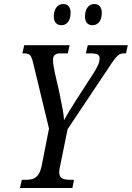

<svg xmlns="http://www.w3.org/2000/svg" viewBox="-20 -940 659 960"><path d="M443 -814C465 -814 489 -830 489 -876C489 -906 473 -920 451 -920C423 -920 405 -894 405 -858C405 -828 419 -814 443 -814ZM288 -814C309 -814 333 -830 333 -876C333 -906 318 -920 296 -920C267 -920 249 -894 249 -858C249 -828 264 -814 288 -814ZM80 0H342L350 -41H332C299 -41 276 -47 276 -79C276 -86 278 -99 281 -112L318 -294L515 -589C552 -645 569 -673 595 -673H610L619 -714H419L409 -673H435C466 -673 478 -666 478 -649C478 -628 468 -604 443 -567L361 -440C332 -395 315 -366 300 -339C299 -371 290 -412 283 -446L275 -486C264 -536 245 -604 245 -641C245 -662 256 -673 280 -673H319L328 -714H101L92 -673H102C133 -673 138 -658 147 -620L225 -297L188 -109C175 -48 144 -41 109 -41H89Z"/></svg>

Font: Noto Serif ExtraCondensed
Style: Italic
Weight: 400
Width: 2
Italic angle: -12°
Designer: Monotype Design Team
Foundry: Monotype Imaging Inc.
Version: Version 2.014